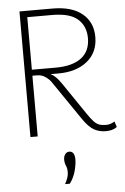

<svg xmlns="http://www.w3.org/2000/svg" viewBox="-64 -755 705 1081"><g transform="rotate(-5 288.5 -214.5)"><path d="M567 -46 577 -14Q564 -4 548 0Q532 4 514 4Q477 4 447.5 -12.5Q418 -29 385 -77L234 -298Q223 -314 202.5 -328.5Q182 -343 154 -343H129V0H88V-710H274Q384 -710 442.5 -661.5Q501 -613 501 -530Q501 -443 439.5 -393Q378 -343 277 -343H232Q247 -336 261.5 -321.5Q276 -307 293 -282L410 -110Q432 -77 447.5 -60Q463 -43 479 -37Q495 -31 519 -31Q533 -31 545 -35.5Q557 -40 567 -46ZM270 -674H129V-377H264Q358 -377 408.5 -415Q459 -453 459 -527Q459 -594 414.5 -634Q370 -674 270 -674ZM259 281Q268 265 274 248Q280 231 280 216Q280 193 273 177.5Q266 162 266 143Q266 125 275 113Q284 101 298 101Q329 101 329 149Q329 174 319.5 211Q310 248 286 281Z"/></g></svg>

Font: Livvic ExtraLight
Style: Regular
Weight: 275
Designer: Jacques Le Bailly, Baron von Fonthausen
Version: Version 1.001; ttfautohint (v1.8.2)